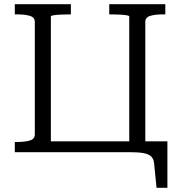

<svg xmlns="http://www.w3.org/2000/svg" viewBox="-20 -730 864 921"><path d="M192 0V-52H619V0ZM51 -710H320V-661H311Q292 -661 272 -660Q252 -659 238 -657Q224 -655 224 -651V0H51V-49H62Q99 -49 123 -56Q147 -63 147 -85V-625Q147 -647 123 -654Q99 -661 62 -661H51ZM504 -710H773V-661H762Q725 -661 701 -654Q677 -647 677 -625V-3H600V-651Q600 -655 586 -657Q572 -659 552 -660Q532 -661 513 -661H504ZM558 0V-52H783V171H731L719 52Q717 32 705 20.5Q693 9 668.5 4.5Q644 0 604 0Z"/></svg>

Font: Roboto Serif Light
Style: Regular
Weight: 300
Designer: Greg Gazdowicz
Foundry: Commercial Type
Version: Version 1.008